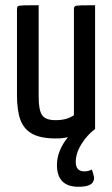

<svg xmlns="http://www.w3.org/2000/svg" viewBox="-20 -520 429 735"><path d="M270 100Q270 136 303 136Q319 136 331 129Q337 141 340 159V162Q340 170 337 174Q329 195 280 195Q198 195 198 111Q198 58 240 5Q221 10 194 10Q135 10 103 -8Q71 -26 58 -61.5Q45 -97 45 -156V-484Q45 -493 48.5 -496Q52 -499 72.5 -499.5Q93 -500 128 -500V-149Q128 -99 141 -79.5Q154 -60 193 -60Q236 -60 263 -79V-484Q263 -493 267 -496Q271 -499 290.5 -499.5Q310 -500 344 -500V-26Q315 -5 292.5 30.5Q270 66 270 100Z"/></svg>

Font: Yanone Kaffeesatz
Style: Regular
Weight: 400
Designer: Yanone (Cyrillic: Daniel Pouzeot & Huerta Tipografica)
Foundry: Yanone
Version: Version 1.100;PS 001.100;hotconv 1.0.70;makeotf.lib2.5.58329